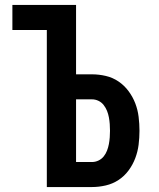

<svg xmlns="http://www.w3.org/2000/svg" viewBox="-20 -755 640 775"><path d="M169 0V-634H30V-735H287V-455H351Q379 -455 407 -448.5Q435 -442 458.5 -426Q482 -410 499 -387Q516 -364 526 -338Q536 -312 539.5 -283.5Q543 -255 543 -227Q543 -199 539.5 -171Q536 -143 526 -116.5Q516 -90 499 -67Q482 -44 458.5 -28.5Q435 -13 407 -6.5Q379 0 351 0ZM287 -101H351Q365 -101 377.5 -107Q390 -113 398.5 -123.5Q407 -134 412 -147Q417 -160 419.5 -173.5Q422 -187 423 -200.5Q424 -214 424 -227Q424 -241 423 -254.5Q422 -268 419.5 -281.5Q417 -295 412 -307.5Q407 -320 398.5 -331Q390 -342 377.5 -348Q365 -354 351 -354H287Z"/></svg>

Font: Iosevka Curly Extended
Style: Bold
Weight: 700
Width: 7
Monospace: yes
Designer: Belleve Invis
Foundry: Belleve Invis
Version: Version 11.1.0; ttfautohint (v1.8.3)